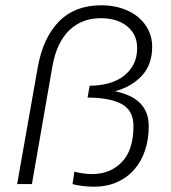

<svg xmlns="http://www.w3.org/2000/svg" viewBox="-20 -698 648 728"><path d="M335 10Q316 10 291.5 7Q267 4 255 0L262 -47Q273 -44 292.5 -41Q312 -38 329 -38Q398 -38 442 -83.5Q486 -129 486 -220Q486 -280 440.5 -304Q395 -328 312 -328L320 -373Q358 -373 391 -382Q424 -391 448 -409Q472 -427 486 -453.5Q500 -480 500 -516Q500 -567 462.5 -598Q425 -629 362 -629Q290 -629 242.5 -583Q195 -537 179 -448L101 0H45L123 -442Q143 -555 203.5 -616.5Q264 -678 364 -678Q407 -678 443 -666Q479 -654 504 -633Q529 -612 543 -583.5Q557 -555 557 -521Q557 -453 518 -411Q479 -369 416 -352Q544 -326 544 -220Q544 -170 530 -128Q516 -86 489 -55Q462 -24 423 -7Q384 10 335 10Z"/></svg>

Font: Celebes Light
Style: Italic
Weight: 300
Italic angle: -10°
Designer: Anugrah Pasau
Foundry: Lafontype
Version: Version 1.000; ttfautohint (v1.8.4)